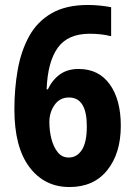

<svg xmlns="http://www.w3.org/2000/svg" viewBox="-20 -744 543 774"><path d="M38 -303Q38 -387 51.5 -463Q65 -539 97.5 -598Q130 -657 188 -690.5Q246 -724 335 -724Q358 -724 382.5 -721.5Q407 -719 428 -715V-598Q389 -608 342 -608Q253 -608 212.5 -551Q172 -494 168 -384H173Q191 -422 221.5 -444Q252 -466 297 -466Q378 -466 422.5 -404Q467 -342 467 -237Q467 -126 412.5 -58Q358 10 260 10Q159 10 98.5 -70.5Q38 -151 38 -303ZM257 -109Q290 -109 310 -139.5Q330 -170 330 -235Q330 -351 258 -351Q221 -351 200 -321Q179 -291 179 -252Q179 -216 187.5 -183.5Q196 -151 213 -130Q230 -109 257 -109Z"/></svg>

Font: Noto Sans Lao Condensed
Style: Bold
Weight: 700
Width: 3
Designer: Monotype Design Team
Foundry: Monotype Imaging Inc.
Version: Version 2.003; ttfautohint (v1.8.4.7-5d5b)